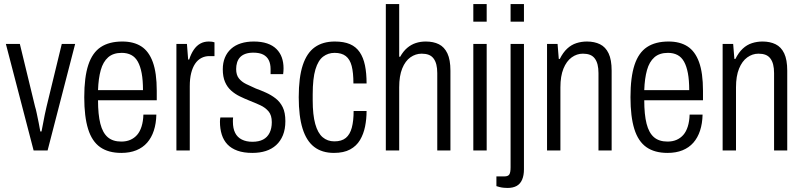

<svg xmlns="http://www.w3.org/2000/svg" viewBox="-20 -743 3962 948"><path d="M146 0 9 -526H78L153 -217Q157 -205 161.5 -183Q166 -161 171 -137Q176 -113 179 -94H185Q188 -107 192 -130Q196 -153 201 -176.5Q206 -200 210 -217L285 -526H351L215 0Z M579 12Q515 12 474.5 -16.5Q434 -45 415 -106Q396 -167 396 -263Q396 -362 416 -422.5Q436 -483 477.5 -510.5Q519 -538 584 -538Q640 -538 677.5 -514Q715 -490 734.5 -436.5Q754 -383 754 -295V-248H464Q464 -177 475.5 -132Q487 -87 512 -65.5Q537 -44 579 -44Q604 -44 623.5 -52.5Q643 -61 657 -77Q671 -93 679 -118.5Q687 -144 688 -177H752Q751 -133 739.5 -98Q728 -63 706.5 -38.5Q685 -14 653 -1Q621 12 579 12ZM464 -298H686Q686 -347 679.5 -381.5Q673 -416 660.5 -438.5Q648 -461 628 -471.5Q608 -482 581 -482Q539 -482 514 -460Q489 -438 477.5 -397Q466 -356 464 -298Z M851 0V-526H903L909 -449H914Q923 -477 936.5 -497Q950 -517 968.5 -527.5Q987 -538 1011 -538Q1020 -538 1027 -537Q1034 -536 1039 -534V-466H1013Q992 -466 974 -456.5Q956 -447 943.5 -428.5Q931 -410 924 -382.5Q917 -355 917 -317V0Z M1226 12Q1183 12 1152.5 1Q1122 -10 1103 -30Q1084 -50 1075 -78.5Q1066 -107 1066 -142Q1066 -147 1066.5 -152.5Q1067 -158 1068 -163H1131Q1130 -157 1130 -152Q1130 -147 1130 -142Q1130 -109 1141 -87Q1152 -65 1174 -54Q1196 -43 1226 -43Q1258 -43 1279 -54Q1300 -65 1311 -87Q1322 -109 1322 -140Q1322 -174 1306 -193Q1290 -212 1265 -223.5Q1240 -235 1212 -246Q1187 -256 1163.5 -267.5Q1140 -279 1121 -296Q1102 -313 1091 -338.5Q1080 -364 1080 -401Q1080 -433 1090.5 -458.5Q1101 -484 1121 -502Q1141 -520 1169.5 -529Q1198 -538 1233 -538Q1271 -538 1299 -528.5Q1327 -519 1345 -501Q1363 -483 1371.5 -459Q1380 -435 1380 -406Q1380 -399 1379.5 -391.5Q1379 -384 1378 -377H1316V-402Q1316 -428 1307 -446Q1298 -464 1279.5 -473.5Q1261 -483 1231 -483Q1208 -483 1191.5 -477Q1175 -471 1165 -460Q1155 -449 1150.5 -434Q1146 -419 1146 -402Q1146 -373 1159.5 -356Q1173 -339 1195.5 -328Q1218 -317 1243 -306Q1268 -297 1293.5 -285.5Q1319 -274 1341 -257Q1363 -240 1376 -213.5Q1389 -187 1389 -145Q1389 -105 1377 -75.5Q1365 -46 1343.5 -26.5Q1322 -7 1292.5 2.5Q1263 12 1226 12Z M1629 12Q1570 12 1531.5 -17.5Q1493 -47 1474 -108Q1455 -169 1455 -263Q1455 -361 1475 -421.5Q1495 -482 1534.5 -510Q1574 -538 1633 -538Q1678 -538 1708 -525Q1738 -512 1756 -485.5Q1774 -459 1782 -420.5Q1790 -382 1790 -331H1725Q1725 -384 1716.5 -417Q1708 -450 1687.5 -466Q1667 -482 1632 -482Q1600 -482 1575.5 -463.5Q1551 -445 1537.5 -400.5Q1524 -356 1524 -277V-247Q1524 -176 1536.5 -131Q1549 -86 1573 -65.5Q1597 -45 1631 -45Q1667 -45 1687.5 -62Q1708 -79 1717 -112.5Q1726 -146 1726 -195H1790Q1790 -155 1782.5 -118Q1775 -81 1757.5 -51.5Q1740 -22 1708.5 -5Q1677 12 1629 12Z M1885 0V-723H1951V-463H1956Q1971 -490 1990.5 -506.5Q2010 -523 2033 -530.5Q2056 -538 2082 -538Q2120 -538 2147 -524.5Q2174 -511 2189 -479.5Q2204 -448 2204 -394V0H2139V-382Q2139 -406 2134.5 -424Q2130 -442 2120.5 -454.5Q2111 -467 2096.5 -472.5Q2082 -478 2062 -478Q2032 -478 2006.5 -460Q1981 -442 1966 -405Q1951 -368 1951 -312V0Z M2317 -636V-723H2383V-636ZM2317 0V-526H2383V0Z M2501 -636V-723H2567V-636ZM2486 185Q2477 185 2466.5 184Q2456 183 2446.5 180.5Q2437 178 2431 176V128H2470Q2489 128 2495 118Q2501 108 2501 83V-526H2567V93Q2567 123 2558 144Q2549 165 2531 175Q2513 185 2486 185Z M2681 0V-526H2733L2739 -452H2744Q2760 -484 2780.5 -503Q2801 -522 2826 -530Q2851 -538 2878 -538Q2915 -538 2942.5 -524.5Q2970 -511 2985 -479.5Q3000 -448 3000 -394V0H2935V-382Q2935 -406 2930.5 -424Q2926 -442 2916.5 -454.5Q2907 -467 2892.5 -472.5Q2878 -478 2858 -478Q2828 -478 2802.5 -459.5Q2777 -441 2762 -404Q2747 -367 2747 -312V0Z M3276 12Q3212 12 3171.5 -16.5Q3131 -45 3112 -106Q3093 -167 3093 -263Q3093 -362 3113 -422.5Q3133 -483 3174.5 -510.5Q3216 -538 3281 -538Q3337 -538 3374.5 -514Q3412 -490 3431.5 -436.5Q3451 -383 3451 -295V-248H3161Q3161 -177 3172.5 -132Q3184 -87 3209 -65.5Q3234 -44 3276 -44Q3301 -44 3320.5 -52.5Q3340 -61 3354 -77Q3368 -93 3376 -118.5Q3384 -144 3385 -177H3449Q3448 -133 3436.5 -98Q3425 -63 3403.5 -38.5Q3382 -14 3350 -1Q3318 12 3276 12ZM3161 -298H3383Q3383 -347 3376.5 -381.5Q3370 -416 3357.5 -438.5Q3345 -461 3325 -471.5Q3305 -482 3278 -482Q3236 -482 3211 -460Q3186 -438 3174.5 -397Q3163 -356 3161 -298Z M3548 0V-526H3600L3606 -452H3611Q3627 -484 3647.5 -503Q3668 -522 3693 -530Q3718 -538 3745 -538Q3782 -538 3809.5 -524.5Q3837 -511 3852 -479.5Q3867 -448 3867 -394V0H3802V-382Q3802 -406 3797.5 -424Q3793 -442 3783.5 -454.5Q3774 -467 3759.5 -472.5Q3745 -478 3725 -478Q3695 -478 3669.5 -459.5Q3644 -441 3629 -404Q3614 -367 3614 -312V0Z"/></svg>

Font: Archivo Condensed Light
Style: Regular
Weight: 300
Width: 3
Designer: Hector Gatti
Foundry: Omnibus-Type
Version: Version 2.001